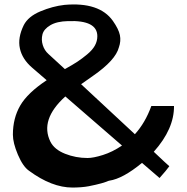

<svg xmlns="http://www.w3.org/2000/svg" viewBox="-20 -838 841 864"><path d="M763 -361Q764 -258 672 -155Q730 -100 742 -90Q730 -73 698 -37L619 -105Q533 -34 472 -25L468 -24Q463 -22 455 -19Q447 -16 436 -13Q425 -10 410 -6.5Q395 -3 379.5 0Q364 3 344.5 4.5Q325 6 306 6Q213 6 110 -70Q83 -89 60.5 -142Q38 -195 38 -232Q38 -306 71 -363Q104 -420 190 -477L124 -534Q80 -572 69.5 -620Q59 -668 87 -725Q107 -764 162 -787Q217 -810 270 -816Q427 -830 488 -744Q514 -707 519.5 -680Q525 -653 515 -625Q500 -567 399 -497L345 -459Q383 -424 466 -346.5Q549 -269 587 -234Q634 -286 661 -361ZM286 -743Q236 -742 206.5 -724.5Q177 -707 171 -683Q165 -659 172.5 -635Q180 -611 198 -595L272 -527Q308 -547 328.5 -560.5Q349 -574 372.5 -593.5Q396 -613 407 -633Q418 -653 418 -675Q418 -748 286 -743ZM374 -127Q400 -127 443 -140.5Q486 -154 529 -183L274 -404Q158 -299 207 -200Q225 -165 273 -146Q321 -127 374 -127Z"/></svg>

Font: OpenDyslexic
Style: Regular
Weight: 400
Designer: Abbie Gonzalez
Version: Version 0.920;hotconv 1.0.109;makeotfexe 2.5.65596